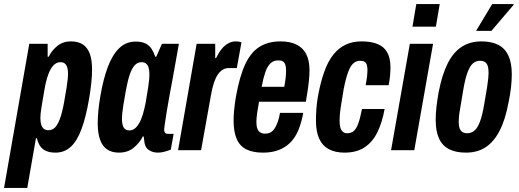

<svg xmlns="http://www.w3.org/2000/svg" viewBox="-56 -744 2572 951"><path d="M-36 187 89 -527H180V-463H185Q201 -495 228.5 -517Q256 -539 295 -539Q331 -539 354 -524Q377 -509 388.5 -478.5Q400 -448 400 -399Q400 -371 396.5 -336Q393 -301 386 -259Q370 -164 347.5 -104Q325 -44 293.5 -16Q262 12 219 12Q191 12 172 3.5Q153 -5 142.5 -21Q132 -37 127 -59H122L79 187ZM184 -99Q203 -99 216.5 -112.5Q230 -126 241 -156Q252 -186 261 -235Q270 -284 274 -311Q278 -338 279.5 -353Q281 -368 281 -378Q281 -398 277 -410.5Q273 -423 265 -429.5Q257 -436 243 -436Q224 -436 209 -420.5Q194 -405 183 -375Q172 -345 164 -299Q156 -252 151.5 -225.5Q147 -199 145.5 -184.5Q144 -170 144 -160Q144 -139 148.5 -125.5Q153 -112 162 -105.5Q171 -99 184 -99Z M533 12Q498 12 474.5 -4Q451 -20 439.5 -52.5Q428 -85 428 -133Q428 -164 431.5 -199Q435 -234 442 -273Q456 -354 478.5 -413.5Q501 -473 534.5 -505.5Q568 -538 616 -538Q646 -538 665 -528.5Q684 -519 695 -501.5Q706 -484 713 -463H718L746 -527H830L806 -392Q802 -369 795.5 -334.5Q789 -300 782 -262Q775 -224 769.5 -189Q764 -154 760.5 -130.5Q757 -107 757 -103Q757 -92 761.5 -86.5Q766 -81 776 -81H804L790 -3Q776 3 758.5 7.5Q741 12 726 12Q699 12 679.5 -2Q660 -16 658 -51Q657 -54 657 -58.5Q657 -63 656 -67L652 -69Q636 -37 606.5 -12.5Q577 12 533 12ZM585 -98Q599 -98 610.5 -106.5Q622 -115 632.5 -132.5Q643 -150 651 -176Q659 -202 666 -238Q674 -286 678 -312Q682 -338 683 -352Q684 -366 684 -376Q684 -396 680 -409Q676 -422 667.5 -429Q659 -436 645 -436Q626 -436 612 -421.5Q598 -407 587.5 -377Q577 -347 568 -299Q559 -251 555 -223.5Q551 -196 549.5 -182Q548 -168 548 -157Q548 -126 557 -112Q566 -98 585 -98Z M826 0 918 -527H1010V-456H1014Q1027 -483 1042 -501.5Q1057 -520 1075 -529.5Q1093 -539 1111 -539Q1119 -539 1126 -538Q1133 -537 1140 -534L1117 -407H1078Q1061 -407 1047.5 -399Q1034 -391 1023 -375Q1012 -359 1003.5 -333.5Q995 -308 989 -273L940 0Z M1247 12Q1197 12 1164.5 -4Q1132 -20 1116.5 -55.5Q1101 -91 1101 -147Q1101 -172 1104 -202Q1107 -232 1113 -267Q1131 -367 1159 -426.5Q1187 -486 1230 -512.5Q1273 -539 1333 -539Q1380 -539 1412 -523.5Q1444 -508 1460.5 -476.5Q1477 -445 1477 -395Q1477 -372 1473.5 -338Q1470 -304 1459 -240H1227Q1221 -208 1217.5 -183Q1214 -158 1214 -139Q1214 -120 1218.5 -107.5Q1223 -95 1232.5 -88.5Q1242 -82 1257 -82Q1271 -82 1282.5 -87.5Q1294 -93 1302.5 -105Q1311 -117 1318.5 -137Q1326 -157 1331 -185H1446Q1437 -135 1421 -97.5Q1405 -60 1380 -36Q1355 -12 1322 0Q1289 12 1247 12ZM1240 -314H1352Q1357 -340 1359 -360Q1361 -380 1361 -395Q1361 -413 1357 -424Q1353 -435 1345 -440Q1337 -445 1322 -445Q1299 -445 1283.5 -430Q1268 -415 1258 -386Q1248 -357 1240 -314Z M1650 12Q1605 12 1573 -5Q1541 -22 1525 -57Q1509 -92 1509 -147Q1509 -173 1511 -203.5Q1513 -234 1519 -268Q1532 -338 1550.5 -389.5Q1569 -441 1595.5 -474Q1622 -507 1656.5 -523Q1691 -539 1735 -539Q1782 -539 1814 -526Q1846 -513 1862 -484.5Q1878 -456 1878 -410Q1878 -391 1876 -369Q1874 -347 1869 -322H1755Q1760 -347 1762 -365.5Q1764 -384 1764 -398Q1764 -414 1760.5 -424Q1757 -434 1749 -438.5Q1741 -443 1727 -443Q1709 -443 1694.5 -430.5Q1680 -418 1668.5 -387.5Q1657 -357 1646 -301Q1637 -248 1632.5 -218Q1628 -188 1627 -172.5Q1626 -157 1626 -145Q1626 -127 1629.5 -113.5Q1633 -100 1641.5 -92Q1650 -84 1663 -84Q1683 -84 1696 -95Q1709 -106 1718.5 -132Q1728 -158 1737 -204H1849Q1837 -137 1813 -88.5Q1789 -40 1749.5 -14Q1710 12 1650 12Z M1987 -612 2006 -724H2122L2103 -612ZM1881 0 1974 -527H2089L1996 0Z M2252 12Q2202 12 2168.5 -5Q2135 -22 2118.5 -58Q2102 -94 2102 -151Q2102 -181 2106 -216Q2110 -251 2117 -289Q2134 -376 2162 -431Q2190 -486 2231.5 -512.5Q2273 -539 2328 -539Q2378 -539 2411.5 -522Q2445 -505 2462 -469Q2479 -433 2479 -376Q2479 -346 2475 -310.5Q2471 -275 2463 -237Q2447 -151 2418.5 -96Q2390 -41 2349 -14.5Q2308 12 2252 12ZM2258 -84Q2279 -84 2294.5 -97.5Q2310 -111 2321.5 -142Q2333 -173 2342 -226Q2352 -281 2356.5 -311Q2361 -341 2362.5 -357Q2364 -373 2364 -383Q2364 -405 2359.5 -418Q2355 -431 2345.5 -437Q2336 -443 2322 -443Q2301 -443 2286 -429.5Q2271 -416 2259.5 -385Q2248 -354 2239 -301Q2230 -245 2224.5 -214.5Q2219 -184 2217.5 -168.5Q2216 -153 2216 -142Q2216 -121 2220.5 -108.5Q2225 -96 2234.5 -90Q2244 -84 2258 -84ZM2302 -591 2382 -724H2488V-720L2378 -591Z"/></svg>

Font: Archivo ExtraCondensed
Style: Bold Italic
Weight: 700
Width: 2
Italic angle: -10°
Designer: Hector Gatti
Foundry: Omnibus-Type
Version: Version 2.001